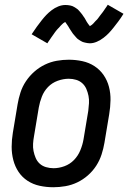

<svg xmlns="http://www.w3.org/2000/svg" viewBox="-20 -779 540 807"><path d="M204 8Q175 8 147 2Q119 -4 96 -19Q73 -34 58 -56.5Q43 -79 36 -106Q29 -133 29 -162Q29 -191 34 -221L54 -341Q58 -365 66 -390Q74 -415 89 -437.5Q104 -460 124.5 -478Q145 -496 169 -507.5Q193 -519 218.5 -523.5Q244 -528 269 -528Q298 -528 326 -522Q354 -516 377 -501Q400 -486 415.5 -463.5Q431 -441 438 -414Q445 -387 444.5 -358Q444 -329 439 -299L419 -179Q415 -155 407 -130Q399 -105 384.5 -82.5Q370 -60 349.5 -42Q329 -24 305 -12.5Q281 -1 255 3.5Q229 8 204 8ZM205 -72Q228 -72 251 -80.5Q274 -89 291 -106.5Q308 -124 317.5 -147Q327 -170 331 -193L351 -313Q353 -329 354 -345Q355 -361 352 -376Q349 -391 343 -405Q337 -419 326 -429Q315 -439 300 -443.5Q285 -448 269 -448Q246 -448 222.5 -439.5Q199 -431 182 -413.5Q165 -396 156 -373Q147 -350 143 -327L123 -207Q120 -191 119 -175Q118 -159 121 -144Q124 -129 130 -115Q136 -101 147 -91Q158 -81 173.5 -76.5Q189 -72 205 -72ZM179 -597 113 -635Q124 -652 135 -667Q146 -682 155.5 -694Q165 -706 174.5 -716Q184 -726 197 -736Q210 -746 225 -752Q240 -758 255 -758Q260 -758 265 -757.5Q270 -757 275 -756Q280 -755 284 -753.5Q288 -752 292 -749.5Q296 -747 300 -744.5Q304 -742 307.5 -739Q311 -736 313.5 -732.5Q316 -729 319.5 -725.5Q323 -722 325.5 -718Q328 -714 330.5 -710.5Q333 -707 335.5 -703.5Q338 -700 339.5 -696.5Q341 -693 344.5 -687.5Q348 -682 350.5 -678.5Q353 -675 356 -671.5Q359 -668 359 -667H355L359 -670Q363 -672 366 -674.5Q369 -677 372 -680Q375 -683 376.5 -685Q378 -687 380 -689Q382 -691 384 -693Q386 -695 388.5 -697.5Q391 -700 392.5 -702.5Q394 -705 396.5 -708Q399 -711 401 -714Q403 -717 406 -720.5Q409 -724 411.5 -727.5Q414 -731 416.5 -734.5Q419 -738 421.5 -742Q424 -746 427.5 -750.5Q431 -755 433 -759L499 -721Q488 -703 477 -688.5Q466 -674 456.5 -662Q447 -650 437.5 -640Q428 -630 415 -620Q402 -610 387 -603.5Q372 -597 357 -597Q352 -597 347 -598Q342 -599 337 -600Q332 -601 328 -602.5Q324 -604 320 -606.5Q316 -609 312 -611.5Q308 -614 304.5 -617Q301 -620 298.5 -623.5Q296 -627 292.5 -630.5Q289 -634 286.5 -637.5Q284 -641 281.5 -645Q279 -649 276.5 -652.5Q274 -656 272 -659.5Q270 -663 267 -668Q264 -673 261 -677Q258 -681 255.5 -684.5Q253 -688 253 -689H257Q257 -688 253 -686Q249 -684 246 -681.5Q243 -679 240 -676Q237 -673 235 -671Q233 -669 231.5 -667Q230 -665 228 -663Q226 -661 223.5 -658.5Q221 -656 219 -653.5Q217 -651 214.5 -648Q212 -645 210 -642Q208 -639 205.5 -635.5Q203 -632 200.5 -628.5Q198 -625 195.5 -621.5Q193 -618 190.5 -614Q188 -610 184.5 -605.5Q181 -601 179 -597Z"/></svg>

Font: Iosevka Medium
Style: Italic
Weight: 500
Italic angle: -9°
Monospace: yes
Designer: Belleve Invis
Foundry: Belleve Invis
Version: Version 32.5.0; ttfautohint (v1.8.4)